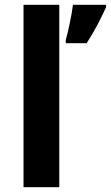

<svg xmlns="http://www.w3.org/2000/svg" viewBox="-20 -780 462 800"><path d="M227 0H78V-760H227ZM422 -750Q407 -717 387 -678.5Q367 -640 341 -600H254V-613Q262 -642 271 -685Q280 -728 284 -760H422Z"/></svg>

Font: Noto Sans Myanmar
Style: Bold
Weight: 700
Designer: Monotype Design Team
Foundry: Monotype Imaging Inc.
Version: Version 2.107; ttfautohint (v1.8.4.7-5d5b)